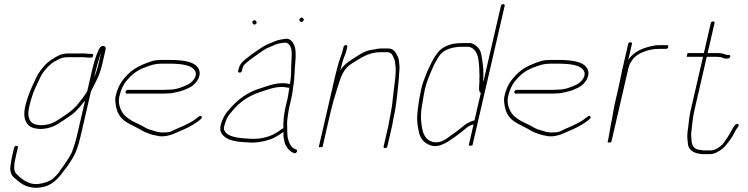

<svg xmlns="http://www.w3.org/2000/svg" viewBox="-20 -700 3598 923"><path d="M457.2 -421C458.9 -428.3 461.7 -436.3 465.7 -445L452.3 -387C451.1 -381.7 449.3 -375.3 447 -368L439.9 -346C437.8 -340 435.4 -334 432.7 -328L438.7 -354C444.5 -379 450.6 -398.7 457.2 -421ZM407.7 -423H416.7C422.7 -423 426.3 -426 427.7 -432C429.1 -438 426.8 -441 420.8 -441H411.8C399.2 -441 382.5 -444.2 370.3 -443H307.3C291.6 -443 277.8 -440 265.4 -435C240.3 -422.3 214.8 -407.3 195.1 -386C180.5 -368.7 165.1 -350.2 154.7 -328C129.8 -276.1 82 -175.5 101.4 -123C112 -94.2 133.2 -80 179.5 -80C226.9 -83.3 248.6 -96.6 287.4 -123C320.8 -144.8 338.2 -156.3 360 -182C368.9 -191.3 378.5 -205.4 388.9 -216L349.4 -45C343.4 -19.1 335.6 2.7 328.2 25C321.3 45.4 299.4 76.5 288.5 93C280.6 103.9 274.8 109.9 268.1 121C260.4 134.6 246.6 147.6 235.5 158C215.9 174 188.9 181.5 160.3 185C148.9 185 136.5 184.3 127.6 181.5C100.1 172.8 77.9 155.9 61.1 138C41.3 122.4 47.9 87 56.9 48L65.7 10C67.1 4 64.8 1 58.8 1C52.8 1 49.1 4 47.7 10L38.9 48C34.6 66.6 32.4 82.8 30.1 99C26.6 122.8 34.6 142.1 46.7 153C74.6 176.9 100.2 203 157.1 203C163.3 202.3 169.1 201.7 174.6 201C232 194 261.3 156.3 291.5 115C303.2 102 307.6 94.6 319.7 75C343.7 40.9 356.2 3.3 367.4 -45L416.8 -259C421.8 -270.7 430 -285.7 435.3 -296L446.9 -320C456.6 -339.3 465.3 -365.1 470.6 -388L487.4 -461C489.9 -471.7 486.6 -477.7 477.6 -479C465 -481.2 456.4 -467 452.3 -456C437.8 -424.1 429.4 -391.6 420.7 -354L399.5 -262C384.1 -234.7 365.6 -213.7 347.1 -191C325.2 -168.1 312 -158.8 279.6 -137C243.9 -112.9 225.7 -101.7 183.6 -98C146 -98 127.3 -107.8 119.5 -132C110.2 -155.6 122.2 -197.1 132.6 -232C142.8 -266.4 157.6 -293.6 171.8 -324C183.8 -351.9 207.3 -378 228.2 -395C249.1 -408.8 272.8 -425 303.1 -425H367.1C378.7 -426.4 394.7 -423 407.7 -423Z M583.8 -259C582.4 -253 584.7 -250 590.7 -250H763.7C771.7 -250 779.8 -250.3 787.9 -251C796.6 -251 805 -251.8 813 -253.5C833.8 -257.8 853.1 -261.8 870.2 -269.5L891.4 -279C914.4 -291.4 941.4 -318.2 940 -351C934.6 -403.8 864.5 -412 791.1 -412H763.1C740.9 -412 720.2 -410.6 704.3 -404C655.9 -387.8 617.7 -369.7 584.7 -332C559.9 -305.5 545.3 -278.4 535.5 -236C533.9 -229.3 533.6 -220.7 534.5 -210C536.9 -180.1 545.3 -154.9 560.5 -136.5C583 -109.3 614.4 -99.8 647.7 -81L668.9 -69C677.9 -63.9 691.1 -60.1 700.9 -56L716.8 -51C722.5 -49.7 727.9 -48.7 733.1 -48C764.7 -38.3 804.1 -50.6 827.3 -62L870.7 -81C894.1 -91.5 916.6 -105.3 936.7 -120L945.6 -128C956.8 -136 946.5 -149.4 936.3 -140L926.7 -133C910.3 -118 886.7 -107 866.4 -97L823 -78C810.4 -72.3 798.6 -64 782.8 -64C775.3 -63.3 767.2 -63 758.5 -63C741.9 -64.3 737.9 -65.8 725.9 -69L710.1 -74C686.9 -80.1 680.3 -85.2 659.4 -97C637.5 -108.5 619.8 -114.3 602.3 -127L588.6 -137C566 -153.5 544 -195 553.7 -237C556.6 -249.4 562.4 -266.9 567.2 -278L577.8 -298C581 -303.3 587.5 -311.3 597.3 -322C621.5 -348.9 648 -366.5 682.3 -378C707 -387.4 725.7 -394 759 -394H787C843.9 -394 902.2 -390.4 918.5 -357.5C930.6 -333.3 904.9 -305.8 886.1 -295C858.2 -281.5 828.8 -269 791.1 -269C783 -268.3 775.2 -268 767.9 -268H594.9C588.9 -268 585.2 -265 583.8 -259Z M1389.6 -284C1391.7 -293.3 1393.1 -303.7 1393.7 -315C1394.9 -336.6 1397.2 -354.9 1397.6 -375C1400.3 -406.2 1404 -441 1398.9 -467.5C1395.3 -486.7 1379.9 -519.2 1350.4 -513C1329.2 -510.1 1312.3 -507.4 1295.2 -499C1278.2 -492.1 1259.5 -485.1 1243.7 -475C1218.3 -459.2 1190 -439.5 1167.2 -421C1149.1 -406.3 1133.2 -394.9 1126.7 -367L1125.1 -360C1123.7 -354 1126 -351 1132 -351C1138 -351 1141.7 -354 1143.1 -360L1144.7 -367C1147.2 -377.9 1150.7 -386.5 1158.7 -393C1178.9 -411.2 1201.7 -427.4 1224.9 -443.5C1240.7 -454.5 1257.3 -467 1275.2 -473C1294.6 -481.7 1311.2 -490.4 1332.8 -493L1349.3 -495C1352.1 -495.7 1356.1 -494.8 1361.2 -492.5C1376.1 -485.7 1382.7 -461.8 1382.5 -444L1381.8 -421.5C1381.6 -413.2 1381.2 -405 1380.7 -397C1378.6 -365.3 1381.3 -330.6 1373.3 -296L1362.8 -298C1355.1 -299.3 1347.3 -300 1339.3 -300C1295.8 -300 1262.5 -284.9 1227.3 -274C1180.9 -259.6 1143.8 -235.7 1110.1 -204C1095.5 -190.4 1084.3 -176 1072.6 -163C1055.1 -142.5 1030 -90.5 1042 -65C1056.2 -32.5 1097.1 -20.4 1146.9 -17L1176.5 -15C1214.2 -12.6 1250.2 -19.9 1278.9 -30C1303.6 -38.1 1322.1 -52.3 1342 -65H1343L1342.6 -46C1343.1 -39.3 1344.1 -33.7 1345.7 -29L1348.5 -15C1353.1 2.3 1368.2 23.7 1384.6 32L1393.7 36C1403.5 40 1413.9 24.3 1404.6 19L1395.5 15C1381.7 9.3 1371 -9.4 1367.3 -23L1363.5 -37C1362.5 -41 1361.9 -45.7 1361.8 -51L1360.9 -69C1361.6 -90.1 1358.3 -106.4 1361.8 -129C1364.3 -144.5 1366.1 -164.8 1369.8 -181L1381.3 -231C1385.5 -248.8 1386.7 -265.8 1389.6 -284ZM1420.5 -600C1423.6 -596 1427.3 -590.9 1435.3 -597C1443.2 -603 1439.8 -608.7 1436.5 -613C1429.3 -620.7 1414.1 -608.3 1420.5 -600ZM1194.8 -588C1198 -583.8 1201.4 -578 1209.4 -584.5C1217.5 -591.1 1212.8 -595.8 1209.5 -600C1203.7 -609.4 1187.3 -596 1194.8 -588ZM1342.4 -84C1335 -80.7 1328.4 -75.9 1321.2 -70C1286 -44.4 1236.3 -29.3 1181.6 -33L1152.1 -35C1110.1 -38.1 1053.8 -48.6 1056.3 -88C1059 -99.4 1063.4 -110.6 1067.2 -122C1074.8 -144.9 1087.3 -154.1 1100.5 -171C1134.2 -211.6 1177.8 -240 1229.3 -257C1262.3 -267.2 1295.3 -282 1335.1 -282C1341.8 -282 1348.6 -281.3 1355.6 -280L1367.2 -278C1368.5 -278 1369.9 -278.3 1371.4 -279C1367.4 -261.7 1366.9 -246.3 1363.1 -230L1351.8 -181C1344.3 -148.4 1340.7 -109.2 1342.4 -84Z M1597.7 -263C1598.8 -267.7 1600.3 -272.7 1602.2 -278C1618.2 -332 1631.3 -368.3 1668.7 -393C1710.5 -418.2 1748.4 -449 1809.7 -449H1841.7C1862.9 -449 1867.4 -433.5 1873.7 -419C1880 -405.6 1878.3 -400.3 1880.9 -385C1885.5 -352.9 1878.1 -307 1873.1 -269C1868.9 -236.9 1867.1 -205.7 1861.2 -172L1858.1 -154C1857 -148 1855.7 -141.7 1854.2 -135C1851.4 -123.1 1849.8 -107.5 1847.2 -96L1824.3 3C1822.9 9 1825.2 12 1831.2 12C1837.2 12 1840.9 9 1842.3 3L1865.2 -96C1867.8 -107.5 1869.4 -123.2 1872.2 -135C1888.1 -204.1 1891.2 -265.5 1898 -329C1898.1 -350.2 1902.7 -373.2 1899.5 -392C1897.8 -408.8 1898.3 -414.8 1891.3 -430C1882.5 -446.9 1873.5 -467 1845.8 -467H1813.8C1799.3 -467 1784 -463.7 1771.4 -461C1748.5 -459 1727.4 -449 1709.1 -438C1675.4 -415.8 1638.3 -398 1615.6 -362C1616.7 -366.7 1618 -371 1619.6 -375C1622.7 -388.3 1625.5 -399.3 1628.2 -408C1635 -429.8 1641.7 -440.5 1646.9 -463L1649.4 -474C1650.8 -480 1648.5 -483 1642.5 -483C1636.5 -483 1632.8 -480 1631.4 -474L1628.9 -463C1621.4 -430.7 1610.2 -412.5 1601.8 -376C1597.8 -361.3 1594.2 -347.3 1591.1 -334L1512.6 6C1512.2 8 1515.1 8.3 1521.4 7C1527.1 8.3 1530.2 8 1530.6 6L1569.6 -163C1577 -195 1588.4 -235.7 1597.7 -263Z M2303.6 -306C2302.3 -313.7 2302.7 -323 2303.6 -332L2303.8 -350C2302.4 -359.6 2303.8 -370.8 2302.3 -380.5C2298.4 -406.1 2296.6 -432.7 2289 -455C2282.2 -469.2 2262.6 -490.5 2240.8 -493H2206.8C2169.8 -493 2140.1 -488.2 2113 -472C2090.2 -459.7 2076.5 -437.6 2062.8 -415C2052.3 -397.6 2045.1 -377.7 2034.6 -358C2024.2 -332.6 2011.6 -301.6 2004.8 -272C2002.5 -262 2000.5 -251.8 1998.8 -241.5L1993.6 -210.5C1989.8 -187.6 1987.7 -170.4 1986 -149.5C1983.3 -115.4 1988.5 -89.4 1994.5 -63C2001.1 -29.9 2025.2 -4.6 2063.5 2C2090.8 4.5 2111 -6.4 2131.2 -18C2156.5 -33.8 2183.6 -53.3 2206.6 -72C2221 -84.8 2236.4 -98.1 2256.5 -102L2233.7 -3C2233.1 -0.3 2235.8 0.7 2242 0C2247.8 0.7 2251.1 -0.3 2251.7 -3L2405.9 -671C2407.3 -677 2405 -680 2399 -680C2393 -680 2389.3 -677 2387.9 -671ZM2260.9 -121C2246.9 -119.5 2226.4 -107.5 2216.3 -101L2196.6 -85C2181.1 -72.4 2166.4 -61.6 2149.5 -50C2128 -33.8 2100.7 -12.5 2069.7 -16C2036.7 -19.8 2019.2 -44 2012.2 -70C2004.8 -102 2000.1 -138.9 2007 -182L2016.9 -242C2018.5 -252 2020.5 -262 2022.8 -272C2031.5 -309.6 2047 -343.5 2060.6 -375C2066.8 -392.4 2079 -408.7 2086.9 -424C2106.6 -459 2142.7 -470.4 2185.7 -475H2234.7C2238.5 -474.3 2244 -472 2251 -468C2275.2 -451.7 2280.2 -421.3 2282.7 -388.5L2283.7 -375.5C2284.4 -365.7 2284.7 -356 2284.6 -345C2286.3 -333.8 2283.6 -322.7 2284.8 -311C2285.5 -297.9 2276.9 -256.6 2291.6 -254Z M2452.8 -259C2451.4 -253 2453.7 -250 2459.7 -250H2632.7C2640.7 -250 2648.8 -250.3 2656.9 -251C2665.6 -251 2674 -251.8 2682 -253.5C2702.8 -257.8 2722.1 -261.8 2739.2 -269.5L2760.4 -279C2783.4 -291.4 2810.4 -318.2 2809 -351C2803.6 -403.8 2733.5 -412 2660.1 -412H2632.1C2609.9 -412 2589.2 -410.6 2573.3 -404C2524.9 -387.8 2486.7 -369.7 2453.7 -332C2428.9 -305.5 2414.3 -278.4 2404.5 -236C2402.9 -229.3 2402.6 -220.7 2403.5 -210C2405.9 -180.1 2414.3 -154.9 2429.5 -136.5C2452 -109.3 2483.4 -99.8 2516.7 -81L2537.9 -69C2546.9 -63.9 2560.1 -60.1 2569.9 -56L2585.8 -51C2591.5 -49.7 2596.9 -48.7 2602.1 -48C2633.7 -38.3 2673.1 -50.6 2696.3 -62L2739.7 -81C2763.1 -91.5 2785.6 -105.3 2805.7 -120L2814.6 -128C2825.8 -136 2815.5 -149.4 2805.3 -140L2795.7 -133C2779.3 -118 2755.7 -107 2735.4 -97L2692 -78C2679.4 -72.3 2667.6 -64 2651.8 -64C2644.3 -63.3 2636.2 -63 2627.5 -63C2610.9 -64.3 2606.9 -65.8 2594.9 -69L2579.1 -74C2555.9 -80.1 2549.3 -85.2 2528.4 -97C2506.5 -108.5 2488.8 -114.3 2471.3 -127L2457.6 -137C2435 -153.5 2413 -195 2422.7 -237C2425.6 -249.4 2431.4 -266.9 2436.2 -278L2446.8 -298C2450 -303.3 2456.5 -311.3 2466.3 -322C2490.5 -348.9 2517 -366.5 2551.3 -378C2576 -387.4 2594.7 -394 2628 -394H2656C2712.9 -394 2771.2 -390.4 2787.5 -357.5C2799.6 -333.3 2773.9 -305.8 2755.1 -295C2727.2 -281.5 2697.8 -269 2660.1 -269C2652 -268.3 2644.2 -268 2636.9 -268H2463.9C2457.9 -268 2454.2 -265 2452.8 -259Z M2954.3 -283 2935.6 -202C2928.4 -170.8 2924.9 -138.4 2917.9 -108C2914.7 -94.2 2910.3 -62.1 2907.8 -51C2907.4 -46.3 2906.5 -41 2905.1 -35L2901.2 -18C2900.5 -15.3 2902.6 -14.3 2907.5 -15C2914.6 -14.3 2918.5 -15.3 2919.2 -18L2919.4 -19H2917.4C2919 -20.3 2920.1 -22 2920.5 -24L3000.4 -370C3001.3 -374 3002.7 -378.3 3004.4 -383C3006.8 -393.4 3016 -407 3021.8 -415C3044.5 -446 3101.5 -465 3146.4 -465H3181.4C3187.4 -465 3191 -468 3192.4 -474C3193.8 -480 3191.5 -483 3185.5 -483H3150.5C3141.8 -483 3133.4 -482.3 3125 -481C3073.1 -471.1 3027.5 -453.5 3000.1 -412L3017.7 -488C3019 -494 3016.7 -497 3010.7 -497C3004.7 -497 3001 -494 2999.7 -488L2971.3 -365C2965.2 -338.8 2960.5 -309.8 2954.3 -283Z M3407.8 -597C3401.8 -597 3398.1 -594 3396.8 -588L3363.7 -445H3287.7C3285.1 -445 3283.4 -442 3282.7 -436C3280.6 -430 3280.9 -427 3283.6 -427H3359.6L3299.6 -167C3293 -138.6 3291.8 -113.1 3288.3 -88L3285.2 -66C3282.2 -44.1 3285.6 -19.5 3288.2 -1C3292.8 20.6 3314.8 35.5 3342 39L3357.5 41H3390.5C3407.6 41 3419.4 36.6 3431.3 29C3461.7 14 3478.5 -11.9 3498.4 -40.5C3507.5 -53.7 3514 -71.2 3523.4 -84C3528.5 -90.4 3536 -98.2 3527.9 -103.5C3517 -110.6 3503.5 -84.8 3498.5 -76C3484.9 -49.5 3470.5 -28.7 3454.6 -7C3440.3 6.9 3419.4 23 3394.7 23H3361.7C3357.2 22.3 3353 21.7 3349.2 21L3335.6 19C3314.8 14.6 3304.7 -5.1 3304.2 -27C3303 -42.5 3301.6 -52.3 3303.7 -68C3308.2 -100.5 3309.4 -131.5 3317.6 -167L3377.6 -427H3422.6C3432.4 -427 3449.3 -425.4 3455.4 -422C3463 -417.2 3469.8 -417.6 3479.7 -419C3491.8 -419 3494.9 -437.3 3482.7 -436H3475.7C3473 -436 3470.1 -436.7 3467.1 -438C3459.3 -443 3440.2 -445 3426.7 -445H3381.7L3414.8 -588C3416.1 -594 3413.8 -597 3407.8 -597Z"/></svg>

Font: HoneyBee
Style: BLnIt
Weight: 100
Foundry: Cannot Into Space Fonts
Version: Version 0.89